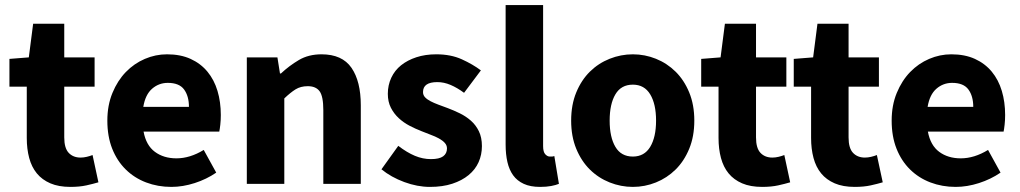

<svg xmlns="http://www.w3.org/2000/svg" viewBox="-20 -721 3999 753"><path d="M256 12Q210 12 177.5 -2Q145 -16 124.5 -41Q104 -66 94.5 -101.5Q85 -137 85 -180V-381H17V-490L93 -496L110 -628H232V-496H351V-381H232V-182Q232 -140 249.5 -121.5Q267 -103 296 -103Q308 -103 320.5 -106Q333 -109 343 -113L366 -6Q346 0 319 6Q292 12 256 12Z M652 12Q599 12 553 -5.5Q507 -23 473 -56.5Q439 -90 420 -138Q401 -186 401 -248Q401 -308 421 -356.5Q441 -405 473.5 -438.5Q506 -472 548 -490Q590 -508 635 -508Q688 -508 727.5 -490Q767 -472 793.5 -440Q820 -408 833 -364.5Q846 -321 846 -270Q846 -250 844 -232Q842 -214 840 -205H543Q553 -151 587.5 -125.5Q622 -100 672 -100Q725 -100 779 -133L828 -44Q790 -18 743.5 -3Q697 12 652 12ZM542 -302H721Q721 -344 702 -370Q683 -396 638 -396Q603 -396 576.5 -373Q550 -350 542 -302Z M948 0V-496H1068L1078 -433H1082Q1114 -463 1152 -485.5Q1190 -508 1241 -508Q1322 -508 1358.5 -455Q1395 -402 1395 -308V0H1248V-289Q1248 -343 1233.5 -363Q1219 -383 1187 -383Q1159 -383 1139 -370.5Q1119 -358 1095 -335V0Z M1666 12Q1617 12 1565.5 -7Q1514 -26 1476 -57L1542 -149Q1576 -123 1607 -110Q1638 -97 1670 -97Q1703 -97 1718 -108Q1733 -119 1733 -139Q1733 -151 1724.5 -160.5Q1716 -170 1701.5 -178Q1687 -186 1669 -192.5Q1651 -199 1632 -207Q1609 -216 1586 -228Q1563 -240 1544 -257.5Q1525 -275 1513 -298.5Q1501 -322 1501 -353Q1501 -387 1514.5 -416Q1528 -445 1553 -465Q1578 -485 1613 -496.5Q1648 -508 1691 -508Q1748 -508 1791 -488.5Q1834 -469 1866 -445L1800 -357Q1773 -377 1747 -388Q1721 -399 1695 -399Q1639 -399 1639 -360Q1639 -348 1647 -339.5Q1655 -331 1668.5 -324Q1682 -317 1699.5 -310.5Q1717 -304 1736 -297Q1760 -288 1783.5 -276.5Q1807 -265 1826.5 -248Q1846 -231 1858 -206.5Q1870 -182 1870 -148Q1870 -114 1857 -85Q1844 -56 1818 -34.5Q1792 -13 1754 -0.5Q1716 12 1666 12Z M2098 12Q2060 12 2034 0Q2008 -12 1992.5 -33.5Q1977 -55 1970 -85.5Q1963 -116 1963 -154V-701H2110V-148Q2110 -125 2118.5 -116Q2127 -107 2136 -107Q2141 -107 2144.5 -107Q2148 -107 2154 -109L2172 0Q2160 5 2141.5 8.5Q2123 12 2098 12Z M2462 12Q2415 12 2371 -5.5Q2327 -23 2293.5 -56Q2260 -89 2240 -137.5Q2220 -186 2220 -248Q2220 -310 2240 -358.5Q2260 -407 2293.5 -440Q2327 -473 2371 -490.5Q2415 -508 2462 -508Q2509 -508 2552.5 -490.5Q2596 -473 2629.5 -440Q2663 -407 2683 -358.5Q2703 -310 2703 -248Q2703 -186 2683 -137.5Q2663 -89 2629.5 -56Q2596 -23 2552.5 -5.5Q2509 12 2462 12ZM2462 -107Q2507 -107 2530 -145Q2553 -183 2553 -248Q2553 -313 2530 -351Q2507 -389 2462 -389Q2416 -389 2393.5 -351Q2371 -313 2371 -248Q2371 -183 2393.5 -145Q2416 -107 2462 -107Z M2969 12Q2923 12 2890.5 -2Q2858 -16 2837.5 -41Q2817 -66 2807.5 -101.5Q2798 -137 2798 -180V-381H2730V-490L2806 -496L2823 -628H2945V-496H3064V-381H2945V-182Q2945 -140 2962.5 -121.5Q2980 -103 3009 -103Q3021 -103 3033.5 -106Q3046 -109 3056 -113L3079 -6Q3059 0 3032 6Q3005 12 2969 12Z M3332 12Q3286 12 3253.5 -2Q3221 -16 3200.5 -41Q3180 -66 3170.5 -101.5Q3161 -137 3161 -180V-381H3093V-490L3169 -496L3186 -628H3308V-496H3427V-381H3308V-182Q3308 -140 3325.5 -121.5Q3343 -103 3372 -103Q3384 -103 3396.5 -106Q3409 -109 3419 -113L3442 -6Q3422 0 3395 6Q3368 12 3332 12Z M3728 12Q3675 12 3629 -5.5Q3583 -23 3549 -56.5Q3515 -90 3496 -138Q3477 -186 3477 -248Q3477 -308 3497 -356.5Q3517 -405 3549.5 -438.5Q3582 -472 3624 -490Q3666 -508 3711 -508Q3764 -508 3803.5 -490Q3843 -472 3869.5 -440Q3896 -408 3909 -364.5Q3922 -321 3922 -270Q3922 -250 3920 -232Q3918 -214 3916 -205H3619Q3629 -151 3663.5 -125.5Q3698 -100 3748 -100Q3801 -100 3855 -133L3904 -44Q3866 -18 3819.5 -3Q3773 12 3728 12ZM3618 -302H3797Q3797 -344 3778 -370Q3759 -396 3714 -396Q3679 -396 3652.5 -373Q3626 -350 3618 -302Z"/></svg>

Font: TypoPRO Source Sans Pro
Style: Bold
Weight: 700
Designer: Paul D. Hunt
Foundry: Adobe Systems Incorporated
Version: Version 2.020;PS 2.000;hotconv 1.0.86;makeotf.lib2.5.63406